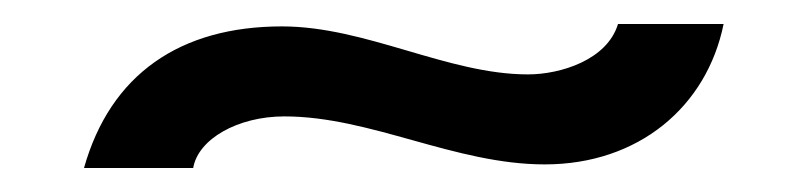

<svg xmlns="http://www.w3.org/2000/svg" viewBox="-20 -335 673 160"><path d="M583 -315H495C486 -285 447 -273 420 -273C353 -273 285 -313 215 -313C130 -313 72 -273 50 -195H141C145 -219 178 -238 217 -238C289 -238 359 -198 434 -198C512 -198 569 -246 583 -315Z"/></svg>

Font: Perun
Style: Regular
Weight: 400
Foundry: Copyright (c) Stefan Peev, Context Ltd, 2016
Version: Version 1.089